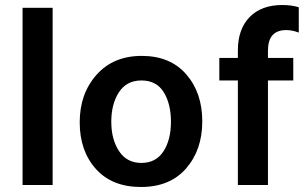

<svg xmlns="http://www.w3.org/2000/svg" viewBox="-20 -738 1212 766"><path d="M190 0H70V-707H190Z M544.5 -417Q485 -417 454.5 -370Q424 -323 424 -252.5Q424 -182 455 -135Q486 -88 544 -88Q602 -88 632 -134Q662 -180 662 -252Q662 -324 633 -370.5Q604 -417 544.5 -417ZM545.5 -515Q659 -515 723 -441.5Q787 -368 787 -254Q787 -140 722.5 -66Q658 8 542.5 8Q427 8 362.5 -64Q298 -136 298 -250Q298 -364 365 -439.5Q432 -515 545.5 -515Z M1150 -417H1049V0H929V-417H855V-507H929V-537Q929 -622 976 -670Q1023 -718 1106 -718Q1144 -718 1172 -709V-608Q1146 -618 1122 -618Q1049 -618 1049 -536V-507H1150Z"/></svg>

Font: Hind Guntur SemiBold
Style: Regular
Weight: 600
Designer: Manushi Parikh, Hitesh Malaviya
Foundry: Indian Type Foundry
Version: Version 1.000;PS 1.0;hotconv 1.0.86;makeotf.lib2.5.63406; tt